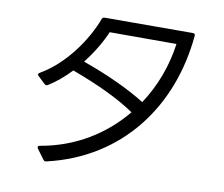

<svg xmlns="http://www.w3.org/2000/svg" viewBox="-84 -858 1169 1000"><g transform="rotate(10 500.0 -358.0)"><path d="M206 32C210 37 215 39 222 37C610 -53 835 -364 869 -741C870 -749 866 -754 858 -754C705 -754 536 -753 391 -753C384 -753 380 -750 377 -744C334 -628 235 -484 107 -411C99 -406 98 -400 105 -394L143 -358C148 -353 154 -353 160 -356C201 -381 241 -415 278 -454C413 -404 524 -353 614 -292C508 -163 358 -68 173 -37C164 -35 162 -29 167 -21ZM783 -683C767 -565 725 -452 660 -354C570 -410 457 -462 325 -509C370 -566 406 -627 430 -683Z"/></g></svg>

Font: LINE Seed JP App_OTF Regular
Style: Regular
Weight: 400
Designer: LY Corporation & Fontrix & Fontworks
Version: Version 1.002